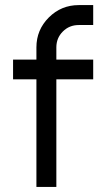

<svg xmlns="http://www.w3.org/2000/svg" viewBox="-20 -734 393 754"><path d="M289.2 -714Q220.4 -714 171.7 -665.4Q123 -616.7 123 -548V-500H31.3V-422.5H123V0H201.3V-422.5H346V-500H201.3V-548Q201.3 -584.8 226.8 -610.3Q252.1 -635.7 289.2 -635.7H346V-714Z"/></svg>

Font: Unageo Variable
Style: Regular
Weight: 300
Designer: Richard Sepsi
Foundry: Richard Sepsi
Version: Version 2.200